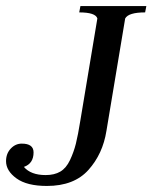

<svg xmlns="http://www.w3.org/2000/svg" viewBox="-41 -605 504 635"><path d="M70 -101Q70 -64 38 -53Q61 -26 110 -26Q139 -26 158.5 -37.5Q178 -49 190.5 -75.5Q203 -102 210 -130Q217 -158 225 -208L281 -544Q275 -564 221 -564L225 -585H443L439 -564Q384 -564 373 -544L311 -172Q299 -96 251.5 -43Q204 10 114 10Q48 10 13.5 -15Q-21 -40 -21 -72Q-21 -97 -5.5 -113.5Q10 -130 31 -130Q70 -130 70 -101Z"/></svg>

Font: Judson
Style: Italic
Weight: 400
Italic angle: -9.5°
Version: Version 20110429